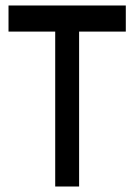

<svg xmlns="http://www.w3.org/2000/svg" viewBox="-20 -679 488 699"><path d="M438 -659V-564H268V0H181V-564H11V-659Z"/></svg>

Font: hindi15
Style: Regular
Weight: 400
Designer: Jelle Bosma - Monotype Design Team
Foundry: Monotype Imaging Inc.
Version: Version 2.006